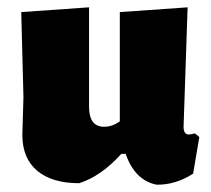

<svg xmlns="http://www.w3.org/2000/svg" viewBox="-20 -494 576 524"><path d="M196 6Q122 6 81.5 -28Q41 -62 41 -126L44 -229L38 -461L223 -474V-203Q223 -148 264 -148Q287 -148 307 -163V-461L492 -474L481 -148Q481 -127 495 -127Q502 -127 512 -130L524 -120L507 -20Q459 11 407 10Q348 -2 323 -74H311Q256 -13 196 6Z"/></svg>

Font: Alegreya Sans SC Black
Style: Regular
Weight: 900
Designer: Juan Pablo del Peral
Foundry: Huerta Tipografica
Version: Version 2.007